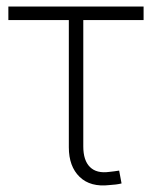

<svg xmlns="http://www.w3.org/2000/svg" viewBox="-20 -559 461 583"><path d="M313 2.9Q254.4 9.8 221.7 -22Q189 -53.7 189 -111.8V-498H5.4V-539.1H416V-498H232.9V-114.3Q232.9 -71.8 253.2 -51.8Q273.4 -31.7 312 -37.1Q318.8 -37.6 326.7 -38.8Q334.5 -40 341.8 -41L349.1 -2Q341.3 0 331.8 1.2Q322.3 2.4 313 2.9Z"/></svg>

Font: Inter 18pt ExtraLight
Style: Regular
Weight: 250
Designer: Rasmus Andersson
Foundry: rsms
Version: Version 4.001;git-66647c0bb